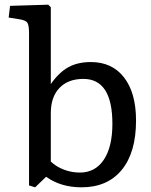

<svg xmlns="http://www.w3.org/2000/svg" viewBox="-20 -786 647 820"><path d="M130 14 104 6V-644Q104 -679 96.5 -689.5Q89 -700 61 -704L17 -711L23 -761L186 -766L197 -755V-427Q232 -477 272 -499Q312 -521 368 -521Q459 -521 510 -455Q561 -389 561 -271Q561 -135 500 -60.5Q439 14 328 14Q240 14 177 -31ZM321 -49Q387 -49 423.5 -104Q460 -159 460 -257Q460 -449 336 -449Q271 -449 234 -410.5Q197 -372 197 -303V-96Q220 -74 253 -61.5Q286 -49 321 -49Z"/></svg>

Font: Literata 12pt
Style: Regular
Weight: 400
Designer: Latin by Veronika Burian and Jose Scaglione. Greek by Irene Vlachou. Cyrillic by Vera Evstafieva.
Foundry: TypeTogether
Version: Version 3.002